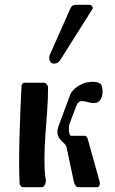

<svg xmlns="http://www.w3.org/2000/svg" viewBox="-20 -783 482 803"><path d="M206 -517Q195 -517 190.5 -524Q186 -531 186 -541Q186 -548 188 -553L275 -749Q282 -763 297 -763H354Q360 -763 365 -757Q370 -751 367 -746L232 -532Q223 -517 206 -517ZM225 -256 275 -391Q278 -397 289.5 -409Q301 -421 321.5 -431Q342 -441 370 -441Q383 -441 393.5 -436.5Q404 -432 407 -420Q409 -409 409 -400Q409 -380 400 -366Q391 -352 373 -352Q360 -352 348 -356Q336 -360 321 -360Q314 -360 308 -354.5Q302 -349 300 -342L271 -266Q268 -257 268 -243Q268 -232 270.5 -223.5Q273 -215 278 -215H332Q340 -215 343.5 -209Q347 -203 348 -198L397 -22Q399 -15 396 -7.5Q393 0 385 0H309Q300 0 295.5 -7Q291 -14 289 -23L259 -164Q257 -175 250.5 -181Q244 -187 237 -194Q220 -211 220 -231Q220 -242 225 -256ZM172 -26Q172 -18 167 -9Q162 0 155 0H77Q71 0 66.5 -5.5Q62 -11 62 -16Q61 -34 60.5 -55.5Q60 -77 60 -102Q60 -153 61.5 -211Q63 -269 65.5 -325Q68 -381 70 -424Q70 -429 73.5 -433Q77 -437 82 -437H164Q170 -437 175.5 -430.5Q181 -424 181 -416Q181 -373 177.5 -321.5Q174 -270 170 -218Q166 -166 166 -122Q166 -101 166.5 -83Q167 -65 169 -50Q169 -44 170.5 -38Q172 -32 172 -26Z"/></svg>

Font: Triodion
Style: Regular
Weight: 400
Version: Version 1.201; ttfautohint (v1.8.4.7-5d5b)